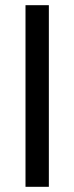

<svg xmlns="http://www.w3.org/2000/svg" viewBox="-20 -720 287 740"><path d="M78.3 0V-700H168.3V0Z"/></svg>

Font: Funnel Sans Light
Style: Regular
Weight: 400
Version: Version 1.000